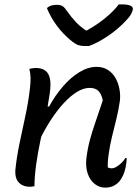

<svg xmlns="http://www.w3.org/2000/svg" viewBox="-20 -847 640 876"><path d="M386 -637Q382 -637 377.5 -637Q373 -637 366 -637Q350 -637 336.5 -641.5Q323 -646 299 -666Q285 -678 270 -693.5Q255 -709 241 -727.5Q227 -746 215 -767Q203 -788 194 -810Q204 -819 215 -822Q226 -825 239 -825Q256 -825 265.5 -819Q275 -813 287 -795Q304 -770 328 -744.5Q352 -719 396 -693L342 -708H407L350 -694Q412 -726 454.5 -760Q497 -794 522 -827H539Q556 -827 567 -824Q578 -821 582.5 -816Q587 -811 586 -803Q584 -793 576.5 -780Q569 -767 550 -748Q534 -731 514.5 -714.5Q495 -698 473.5 -683.5Q452 -669 430 -657Q408 -645 386 -637ZM114 -532Q118 -534 122.5 -534.5Q127 -535 132.5 -536Q138 -537 143 -537Q170 -537 186.5 -525Q203 -513 208 -487.5Q213 -462 207 -421Q199 -365 187 -310.5Q175 -256 164 -204Q153 -152 145.5 -100Q138 -48 137 3Q134 3 131 3.5Q128 4 125 4.5Q122 5 118 5Q97 5 83.5 -1.5Q70 -8 62 -19Q54 -30 51.5 -43Q49 -56 50 -71Q56 -130 69 -192.5Q82 -255 95.5 -317Q109 -379 116 -439Q120 -470 119.5 -491.5Q119 -513 114 -532ZM421 -542Q450 -542 472 -528Q494 -514 507 -491Q520 -468 525 -440.5Q530 -413 527 -387Q521 -345 511 -304.5Q501 -264 491 -223.5Q481 -183 475 -138Q473 -123 472 -109Q471 -95 472 -83Q476 -81 480 -80Q484 -79 488 -79Q499 -79 510.5 -85.5Q522 -92 533.5 -103Q545 -114 552 -126H558Q558 -117 557 -107Q556 -97 553 -83Q549 -63 542 -48Q535 -33 526 -21Q515 -8 499 0.5Q483 9 459 9Q434 9 412.5 -7.5Q391 -24 380.5 -54Q370 -84 374 -123Q379 -166 389.5 -206Q400 -246 415.5 -290Q431 -334 449 -389Q443 -418 429 -432Q415 -446 389 -446Q361 -446 331 -427.5Q301 -409 270.5 -376Q240 -343 211.5 -299Q183 -255 158 -203L181 -361H204Q232 -412 267.5 -453Q303 -494 342.5 -518Q382 -542 421 -542Z"/></svg>

Font: Rec Mono Duotone
Style: Italic
Weight: 400
Italic angle: -10°
Monospace: yes
Version: Version 1.085; ttfautohint (v1.8.4.7-5d5b)